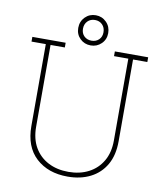

<svg xmlns="http://www.w3.org/2000/svg" viewBox="-96 -965 896 1053"><g transform="rotate(10 352.0 -439.0)"><path d="M352.1 10.3Q243.2 10.3 176 -51.5Q108.9 -113.3 108.9 -229V-684.6H29.3V-710.9H214.8V-684.6H135.3V-229Q135.3 -162.1 162.8 -114.5Q190.4 -66.9 239.3 -41.5Q288.1 -16.1 352.1 -16.1Q415.5 -16.1 464.4 -41.5Q513.2 -66.9 540.8 -114.5Q568.4 -162.1 568.4 -229V-684.6H488.8V-710.9H674.3V-684.6H594.7V-229Q594.7 -151.4 564 -98.1Q533.2 -44.9 478.5 -17.3Q423.8 10.3 352.1 10.3ZM352.1 -720.2Q316.9 -720.2 292.7 -743.9Q268.6 -767.6 268.6 -803.2Q268.6 -839.4 292.7 -863.8Q316.9 -888.2 352.1 -888.2Q386.7 -888.2 411.1 -863.8Q435.5 -839.4 435.5 -803.2Q435.5 -767.6 411.1 -743.9Q386.7 -720.2 352.1 -720.2ZM352.1 -746.6Q377 -746.6 393.1 -762.2Q409.2 -777.8 409.2 -803.2Q409.2 -829.1 393.1 -845.5Q377 -861.8 352.1 -861.8Q327.1 -861.8 311 -845.5Q294.9 -829.1 294.9 -803.2Q294.9 -777.8 311 -762.2Q327.1 -746.6 352.1 -746.6Z"/></g></svg>

Font: Roboto Slab Thin
Style: Regular
Weight: 100
Designer: Google
Version: Version 2.000; ttfautohint (v1.8.1.43-b0c9)